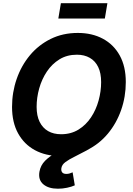

<svg xmlns="http://www.w3.org/2000/svg" viewBox="-20 -938 807 1167"><path d="M345.2 10.3Q258.3 10.3 192.6 -25.1Q127 -60.5 90.1 -127.2Q53.2 -193.8 53.2 -288.1Q53.2 -377 81.3 -458Q109.4 -539.1 161.9 -602.1Q214.4 -665 288.1 -701.4Q361.8 -737.8 453.1 -737.8Q539.6 -737.8 605.2 -702.6Q670.9 -667.5 707.8 -600.8Q744.6 -534.2 744.6 -439.5Q744.6 -350.1 716.3 -269.3Q688 -188.5 635.5 -125.5Q583 -62.5 509.5 -26.1Q436 10.3 345.2 10.3ZM351.6 -122.1Q411.1 -122.1 456.8 -150.1Q502.4 -178.2 533.2 -224.6Q564 -271 579.3 -327.1Q594.7 -383.3 594.7 -439Q594.7 -493.7 576.9 -530.5Q559.1 -567.4 525.9 -586.4Q492.7 -605.5 447.3 -605.5Q387.2 -605.5 341.6 -577.4Q295.9 -549.3 264.9 -502.9Q233.9 -456.5 218.3 -400.6Q202.6 -344.7 202.6 -288.6Q202.6 -234.4 220.9 -197.3Q239.3 -160.2 272.5 -141.1Q305.7 -122.1 351.6 -122.1ZM332.5 209Q274.9 209 243.2 182.1Q211.4 155.3 219.7 106Q226.6 66.4 254.6 38.6Q282.7 10.7 324.5 -11.7Q366.2 -34.2 414.6 -57.9Q462.9 -81.5 511.2 -112.1Q559.6 -142.6 601.1 -185.8Q642.6 -229 669.9 -290.8Q697.3 -352.5 703.1 -439.5H744.6Q739.7 -343.8 716.8 -274.7Q693.8 -205.6 659.7 -157.7Q625.5 -109.9 585.7 -77.4Q545.9 -44.9 506.3 -23.4Q466.8 -2 433.3 14.4Q399.9 30.8 378.2 46.6Q356.4 62.5 353 84Q350.6 100.6 358.2 109.9Q365.7 119.1 383.3 119.1Q394 119.1 403.3 116.2Q412.6 113.3 421.4 109.4L434.6 188.5Q415.5 197.3 387.9 203.1Q360.4 209 332.5 209ZM632.8 -918.5 617.2 -825.2H334.5L350.1 -918.5Z"/></svg>

Font: Inter 17pt
Style: Bold Italic
Weight: 700
Italic angle: -9.3988°
Version: Version 4.001;git-66647c0bb